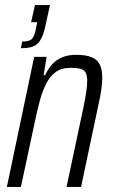

<svg xmlns="http://www.w3.org/2000/svg" viewBox="-20 -733 442 753"><path d="M62 -544 67 -570Q98 -570 107.5 -583Q117 -596 123 -631L126 -646H102L117 -713H176L161 -645Q156 -618 149 -598.5Q142 -579 131.5 -566.5Q121 -554 104.5 -549Q88 -544 62 -544ZM7 0 114 -510H163L151 -438H157Q167 -460 182 -478Q197 -496 221 -507Q245 -518 279 -518Q316 -518 338.5 -509Q361 -500 371 -480.5Q381 -461 381 -429Q381 -410 377.5 -383Q374 -356 366 -322L298 0H241L306 -306Q314 -344 318 -370.5Q322 -397 322 -415Q322 -437 316 -448Q310 -459 295.5 -463Q281 -467 257 -467Q221 -467 198.5 -450.5Q176 -434 161 -404.5Q146 -375 136 -337.5Q126 -300 117 -257L62 0Z"/></svg>

Font: Saira Condensed Light
Style: Italic
Weight: 300
Width: 3
Italic angle: -12°
Designer: Hector Gatti with collaboration of the Omnibus-Type team
Foundry: Omnibus-Type
Version: Version 1.101